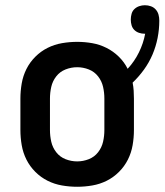

<svg xmlns="http://www.w3.org/2000/svg" viewBox="-20 -702 629 734"><path d="M275 12Q246 12 217 7Q188 2 162 -11Q136 -24 115 -45Q94 -66 81 -92Q68 -118 63 -147Q58 -176 58 -205V-325Q58 -354 63 -383Q68 -412 81 -438Q94 -464 115 -485Q136 -506 162 -519Q188 -532 217 -537Q246 -542 275 -542Q304 -542 332.5 -537Q361 -532 387 -519Q413 -506 434 -485.5Q455 -465 468 -439Q494 -467 511 -501.5Q528 -536 535 -573H533Q522 -573 511.5 -576.5Q501 -580 493.5 -587.5Q486 -595 483 -605.5Q480 -616 480 -627Q480 -638 483 -649Q486 -660 494 -667.5Q502 -675 512.5 -678.5Q523 -682 534 -682Q546 -682 557 -678Q568 -674 575.5 -665.5Q583 -657 586 -646Q589 -635 589 -623Q589 -590 582.5 -557Q576 -524 563 -493.5Q550 -463 530.5 -436Q511 -409 487 -386Q490 -371 491 -355.5Q492 -340 492 -325V-205Q492 -176 487 -147Q482 -118 469 -92Q456 -66 435 -45Q414 -24 388 -11Q362 2 333 7Q304 12 275 12ZM275 -85Q298 -85 319.5 -93.5Q341 -102 355 -120Q369 -138 374 -160Q379 -182 379 -205V-325Q379 -348 374 -370Q369 -392 355 -410Q341 -428 319.5 -436.5Q298 -445 275 -445Q252 -445 230.5 -436.5Q209 -428 195 -410Q181 -392 176 -370Q171 -348 171 -325V-205Q171 -182 176 -160Q181 -138 195 -120Q209 -102 230.5 -93.5Q252 -85 275 -85Z"/></svg>

Font: Lode
Style: Bold
Weight: 700
Monospace: yes
Designer: Belleve Invis
Foundry: Belleve Invis
Version: Version 29.2.0; ttfautohint (v1.8.3)